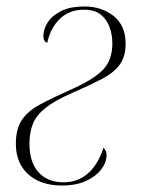

<svg xmlns="http://www.w3.org/2000/svg" viewBox="-20 -563 443 593"><path d="M171 10Q106 10 67.5 -24.5Q29 -59 29 -119Q29 -165 47.5 -192.5Q66 -220 103 -240Q140 -260 196 -285Q265 -315 296 -345.5Q327 -376 327 -429Q327 -455 318.5 -479Q310 -503 291 -518Q272 -533 239 -533Q194 -533 165 -505Q136 -477 126 -431Q114 -434 114 -452Q114 -473 127.5 -494Q141 -515 169 -529Q197 -543 241 -543Q294 -543 331 -513.5Q368 -484 368 -428Q368 -388 349.5 -363Q331 -338 294.5 -319Q258 -300 203 -276Q150 -253 121.5 -230.5Q93 -208 82 -181.5Q71 -155 71 -119Q71 -62 99 -31Q127 0 176 0Q264 0 300 -107Q302 -104 305.5 -99Q309 -94 309 -84Q309 -61 292.5 -39.5Q276 -18 245.5 -4Q215 10 171 10Z"/></svg>

Font: Noto Serif Display SemiCondensed ExtraLight
Style: Italic
Weight: 200
Width: 4
Italic angle: -12°
Designer: Monotype Design Team
Foundry: Monotype Imaging Inc.
Version: Version 2.009